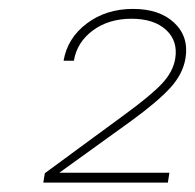

<svg xmlns="http://www.w3.org/2000/svg" viewBox="-20 -832 427 420"><path d="M74.7 -432.6 78.1 -453.1 252.9 -581.5Q308.6 -622.1 333.5 -648.2Q358.4 -674.3 363.3 -703.6Q369.6 -742.2 343.3 -766.6Q316.9 -791 267.6 -791Q217.8 -791 183.1 -765.4Q148.4 -739.7 141.6 -699.2H119.1Q127.4 -748.5 169.7 -780.5Q211.9 -812.5 271 -812.5Q329.1 -812.5 361.3 -782Q393.6 -751.5 385.7 -704.1Q379.9 -669.9 352.5 -639.9Q325.2 -609.9 267.6 -567.9L110.4 -454.6V-454.1H350.6L347.2 -432.6Z"/></svg>

Font: Inter Display Thin
Style: Italic
Weight: 100
Italic angle: -9.39999°
Designer: Rasmus Andersson
Foundry: rsms
Version: Version 4.000;git-a52131595